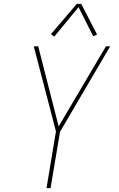

<svg xmlns="http://www.w3.org/2000/svg" viewBox="-20 -975 616 995"><path d="M221 0H242L291 -292L551 -735H529L284 -320L178 -735H155L270 -294ZM261 -785 387 -938 463 -787 483 -796 401 -955H378L244 -798Z"/></svg>

Font: Iosevka Sparkle Thin
Style: Italic
Weight: 100
Italic angle: -9°
Designer: Belleve Invis
Foundry: Belleve Invis
Version: Version 4.5.0; ttfautohint (v1.8.3)